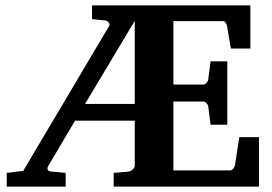

<svg xmlns="http://www.w3.org/2000/svg" viewBox="-20 -691 1009 711"><path d="M479 -613.8 294.9 -306.2H479ZM400.9 0V-50.8L453.1 -55.2Q463.4 -56.2 471.2 -63.2Q479 -70.3 479 -77.1V-244.1H257.8L159.2 -77.1Q154.3 -68.8 156.7 -63Q159.2 -57.1 166 -56.2L223.1 -50.8V0H4.9V-50.8L65.9 -58.1L383.8 -594.2Q386.2 -597.7 385.5 -601.3Q384.8 -605 382.6 -607.9Q380.4 -610.8 377 -612.8Q373.5 -614.7 370.1 -615.2L320.8 -620.1V-670.9H907.2V-511.2H835L820.8 -594.2Q819.3 -601.6 815.4 -607.2Q811.5 -612.8 804.2 -612.8H622.1V-377.9H732.9Q739.7 -377.9 744.9 -384.3Q750 -390.6 751 -396L759.8 -463.9H821.8V-229H759.8L751 -297.9Q750 -303.2 744.6 -309.1Q739.3 -314.9 732.9 -314.9H622.1V-60.1H833Q838.9 -60.1 844 -66.9Q849.1 -73.7 850.1 -79.1L866.2 -183.1H939V0Z"/></svg>

Font: Charis SIL Am
Style: Bold
Weight: 700
Foundry: SIL International
Version: Version 5.000